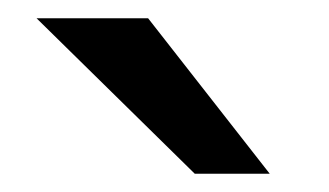

<svg xmlns="http://www.w3.org/2000/svg" viewBox="-20 -770 360 210"><path d="M20 -750 193 -580H275L142 -750Z"/></svg>

Font: altertype_V2
Style: Regular
Weight: 400
Designer: Simon Renaud
Version: Version 2.001;Glyphs 3.1.2 (3151)